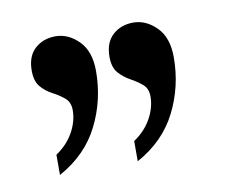

<svg xmlns="http://www.w3.org/2000/svg" viewBox="-43 -697 420 355"><g transform="rotate(-10 167.5 -520.0)"><path d="M44 -393V-431Q65 -445 76.5 -465.5Q88 -486 88 -507Q88 -522 78.5 -530Q69 -538 56.5 -544.5Q44 -551 35 -561.5Q26 -572 26 -592Q26 -619 41.5 -633Q57 -647 80 -647Q104 -647 123.5 -627.5Q143 -608 143 -571Q143 -516 119 -468.5Q95 -421 44 -393ZM190 -393V-431Q211 -445 222.5 -465.5Q234 -486 234 -507Q234 -522 224.5 -530Q215 -538 203 -544.5Q191 -551 181.5 -561.5Q172 -572 172 -592Q172 -619 187.5 -633Q203 -647 226 -647Q250 -647 269.5 -627.5Q289 -608 289 -571Q289 -516 265 -468.5Q241 -421 190 -393Z"/></g></svg>

Font: Noto Serif Hebrew Condensed
Style: Regular
Weight: 400
Width: 3
Designer: Monotype Design Team
Foundry: Monotype Imaging Inc.
Version: Version 2.004; ttfautohint (v1.8.4.7-5d5b)